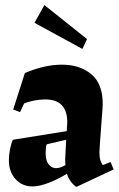

<svg xmlns="http://www.w3.org/2000/svg" viewBox="-20 -720 468 757"><path d="M428 -52 281 17Q254 -2 244 -35Q208 -13 171.5 1Q135 15 108 15Q67 15 41 -14Q15 -43 15 -88Q15 -108 19.5 -131.5Q24 -155 31 -169L243 -203L245 -232Q247 -277 226 -302.5Q205 -328 158 -328Q137 -328 114 -323.5Q91 -319 75 -312L59 -278L32 -288L78 -432Q155 -465 224 -465Q295 -465 340 -427.5Q385 -390 385 -310L384 -290L374 -155L372 -119Q372 -101 375 -90.5Q378 -80 385 -69L416 -81ZM238 -69 237 -90 238 -112 241 -169 164 -151Q160 -138 160 -116Q160 -86 172 -71.5Q184 -57 201 -57Q217 -57 238 -69ZM116 -630 155 -700 323 -566 305 -527Z"/></svg>

Font: Rakkas
Style: Regular
Weight: 400
Designer: Zeynep Akay
Foundry: Zeynep Akay
Version: Version 2.000